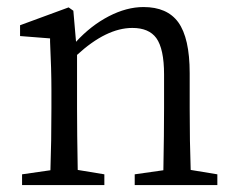

<svg xmlns="http://www.w3.org/2000/svg" viewBox="-20 -536 683 556"><path d="M43.9 0V-31.2L126 -43Q128.9 -125 128.9 -222.7V-276.4Q128.9 -334 125 -415Q125 -421.9 125 -424.8L38.1 -431.6V-462.9L178.7 -514.6L192.4 -504.9L200.2 -415Q243.2 -461.9 294.9 -488.8Q346.7 -515.6 395.5 -515.6Q463.9 -515.6 496.1 -471.7Q529.3 -425.8 529.3 -324.2V-222.7Q529.3 -125 532.2 -43.9L609.4 -31.2V0H370.1V-31.2L453.1 -43Q455.1 -150.4 455.1 -222.7V-320.3Q455.1 -394.5 432.6 -425.8Q411.1 -455.1 363.3 -455.1Q288.1 -455.1 203.1 -377V-222.7Q203.1 -151.4 205.1 -43.9L282.2 -31.2V0Z"/></svg>

Font: Bpmf Zihi Box R
Style: R
Weight: 400
Foundry: But Ko
Version: Version 1.320